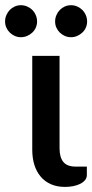

<svg xmlns="http://www.w3.org/2000/svg" viewBox="-65 -730 363 756"><path d="M62 -510H169.5V-146Q169.5 -110.5 184.5 -92.2Q199.5 -74 233 -74H277V-41Q277 -29.5 269.8 -20.8Q262.5 -12 250.5 -6Q238.5 0 223 3Q207.5 6 191 6Q159.5 6 135.2 -4.8Q111 -15.5 94.8 -35Q78.5 -54.5 70.2 -81.2Q62 -108 62 -140ZM81 -645.5Q81 -632.5 76 -621.2Q71 -610 62.2 -601.8Q53.5 -593.5 41.8 -588.5Q30 -583.5 17 -583.5Q4.5 -583.5 -6.8 -588.5Q-18 -593.5 -26.5 -601.8Q-35 -610 -40 -621.2Q-45 -632.5 -45 -645.5Q-45 -658.5 -40 -670.2Q-35 -682 -26.5 -690.8Q-18 -699.5 -6.8 -704.5Q4.5 -709.5 17 -709.5Q30 -709.5 41.8 -704.5Q53.5 -699.5 62.2 -690.8Q71 -682 76 -670.2Q81 -658.5 81 -645.5ZM278 -645.5Q278 -632.5 273 -621.2Q268 -610 259.2 -601.8Q250.5 -593.5 239 -588.5Q227.5 -583.5 214.5 -583.5Q201.5 -583.5 190.2 -588.5Q179 -593.5 170.5 -601.8Q162 -610 157 -621.2Q152 -632.5 152 -645.5Q152 -658.5 157 -670.2Q162 -682 170.5 -690.8Q179 -699.5 190.2 -704.5Q201.5 -709.5 214.5 -709.5Q227.5 -709.5 239 -704.5Q250.5 -699.5 259.2 -690.8Q268 -682 273 -670.2Q278 -658.5 278 -645.5Z"/></svg>

Font: Lato SemiBold
Style: Regular
Weight: 600
Designer: Lukasz Dziedzic with Adam Twardoch and Botio Nikoltchev
Foundry: tyPoland Lukasz Dziedzic
Version: Version 2.015; 2015-08-06; http://www.latofonts.com/